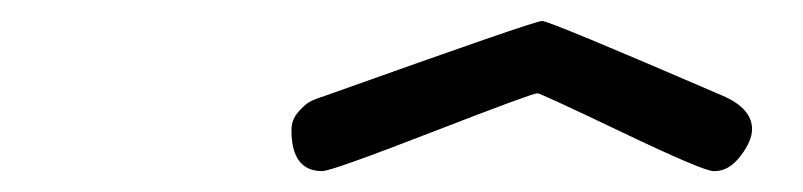

<svg xmlns="http://www.w3.org/2000/svg" viewBox="-20 -585 765 183"><path d="M257.8 -460.9Q257.8 -470.7 263.9 -477.8Q270 -484.9 274.4 -487.5Q278.8 -490.2 291 -494.1Q489.3 -564.9 496.1 -564.9H497.1Q503.9 -564.9 668 -494.1Q696.8 -481.9 696.8 -461.9Q696.8 -450.7 685.8 -436.3Q674.8 -421.9 661.1 -421.9H660.2Q650.4 -421.9 572.8 -459Q495.1 -496.1 492.2 -496.1Q487.3 -496.1 391.6 -459Q295.9 -421.9 287.1 -421.9Q257.8 -421.9 257.8 -460.9Z"/></svg>

Font: CMU Typewriter Text Variable Width
Style: Italic
Weight: 500
Italic angle: -14.04°
Version: Version 0.7.0